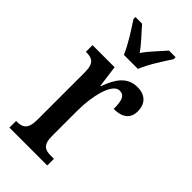

<svg xmlns="http://www.w3.org/2000/svg" viewBox="-241 -822 879 879"><g transform="rotate(45 198.5 -383.0)"><path d="M156 -606H247C264 -651 306 -715 331 -753V-766H288C261 -734 225 -699 201 -663C177 -699 141 -734 114 -766H71V-753C96 -715 138 -651 156 -606ZM21 0H266V-43H246C212 -43 186 -51 186 -110V-276C186 -368 211 -477 258 -477C289 -477 298 -453 298 -398C356 -398 384 -424 384 -468C384 -515 358 -546 304 -546C239 -546 206 -496 183 -430H180L166 -536H23V-493H26C61 -493 86 -484 86 -425V-115C86 -52 59 -43 24 -43H21Z"/></g></svg>

Font: Noto Serif Khmer ExtraCondensed Medium
Style: Regular
Weight: 500
Width: 2
Designer: Danh Hong and the Monotype Design Team
Foundry: Monotype Imaging Inc.
Version: Version 2.004